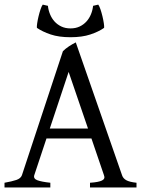

<svg xmlns="http://www.w3.org/2000/svg" viewBox="-20 -831 635 851"><path d="M370.1 -261.2 284.2 -512.2 200.7 -261.2ZM186 -217.3 131.8 -54.2Q127.4 -39.1 145.3 -32.2Q163.1 -25.4 203.1 -21V0H0V-21Q33.2 -26.9 52.5 -33.4Q71.8 -40 77.1 -54.2L258.8 -604Q270.5 -615.7 286.1 -626Q301.8 -636.2 315.9 -643.1L521 -54.2Q525.4 -40.5 539.3 -32.5Q553.2 -24.4 585 -21V0H378.9V-21Q417 -23.4 432.1 -31Q447.3 -38.6 440.9 -54.2L385.3 -217.3ZM292.5 -666Q241.2 -666 204.8 -678.2Q168.5 -690.4 143.6 -707.5Q142.6 -713.4 144.8 -728Q147 -742.7 150.9 -758.8Q154.8 -774.9 159.7 -789.6Q164.6 -804.2 169.4 -810.5L192.4 -805.2Q194.3 -786.1 201.7 -768.1Q209 -750 221.4 -736.1Q233.9 -722.2 251.7 -713.6Q269.5 -705.1 292.5 -705.1Q315.4 -705.1 333.3 -713.6Q351.1 -722.2 363.5 -736.1Q376 -750 383.3 -768.1Q390.6 -786.1 392.6 -805.2L415.5 -810.5Q420.4 -804.2 425.3 -789.6Q430.2 -774.9 434.1 -758.8Q438 -742.7 440.2 -728Q442.4 -713.4 441.4 -707.5Q417 -690.4 380.4 -678.2Q343.8 -666 292.5 -666Z"/></svg>

Font: Gentium Unicode
Style: Regular
Weight: 400
Version: Version 1.009